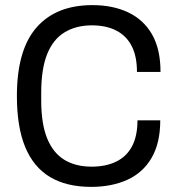

<svg xmlns="http://www.w3.org/2000/svg" viewBox="-20 -718 688 750"><path d="M336 12Q240 12 175.5 -26.5Q111 -65 78.5 -143.5Q46 -222 46 -343Q46 -523 122.5 -610.5Q199 -698 341 -698Q421 -698 481 -669.5Q541 -641 574 -583.5Q607 -526 607 -437H515Q515 -498 494.5 -538Q474 -578 434.5 -598.5Q395 -619 339 -619Q277 -619 232 -591.5Q187 -564 164 -506Q141 -448 141 -356V-325Q141 -235 164 -178Q187 -121 231 -94Q275 -67 338 -67Q394 -67 434.5 -87Q475 -107 496 -147Q517 -187 517 -248H606Q606 -159 572 -101Q538 -43 477 -15.5Q416 12 336 12Z"/></svg>

Font: Archivo SemiCondensed
Style: Regular
Weight: 400
Width: 4
Designer: Hector Gatti
Foundry: Omnibus-Type
Version: Version 2.001